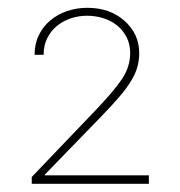

<svg xmlns="http://www.w3.org/2000/svg" viewBox="-20 -825 452 482"><path d="M59.7 -363.6V-380.7L215.9 -544Q241.5 -570.7 258.7 -590.9Q275.9 -611.2 286.6 -627.1Q306.8 -657.7 306.8 -691.8Q306.8 -714.1 297.8 -731.7Q288.7 -749.3 273.8 -761.2Q258.9 -773.1 239.3 -779.3Q219.8 -785.5 198.9 -785.5Q177.2 -785.5 157.3 -778.8Q137.4 -772 122.3 -759.4Q107.2 -746.8 98.4 -728.7Q89.5 -710.6 89.5 -687.5H66.8Q66.8 -715.2 77.6 -737Q88.4 -758.9 106.7 -774.1Q125 -789.4 149 -797.4Q172.9 -805.4 198.9 -805.4Q256 -805.4 292.6 -772.7Q329.5 -739.7 329.5 -691.8Q329.5 -673.7 324.9 -657Q320.3 -640.3 308.9 -621.6Q297.6 -603 278.4 -580.6Q259.2 -558.2 230.1 -528.4L92.3 -386.4V-384.9H353.7V-363.6Z"/></svg>

Font: Inter P Thin
Style: Regular
Weight: 100
Designer: Rasmus Andersson
Foundry: rsms
Version: Version 3.018;git-588b23468